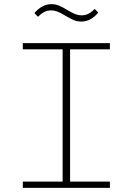

<svg xmlns="http://www.w3.org/2000/svg" viewBox="-20 -906 640 926"><path d="M90 0V-30H282V-668H90V-698H510V-668H318V-30H510V0ZM371 -802Q352 -802 334.5 -809.5Q317 -817 294 -831Q271 -845 256 -850.5Q241 -856 227 -856Q209 -856 194 -848.5Q179 -841 163 -825L146 -843Q163 -863 183.5 -874.5Q204 -886 229 -886Q248 -886 265.5 -878.5Q283 -871 306 -857Q329 -843 344 -837.5Q359 -832 373 -832Q391 -832 406 -839.5Q421 -847 437 -863L454 -845Q437 -825 416.5 -813.5Q396 -802 371 -802Z"/></svg>

Font: IBM Plex Mono ExtLt
Style: Regular
Weight: 200
Monospace: yes
Designer: Mike Abbink, Paul van der Laan, Pieter van Rosmalen
Foundry: Bold Monday
Version: Version 2.3